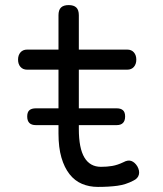

<svg xmlns="http://www.w3.org/2000/svg" viewBox="-20 -725 640 755"><path d="M121 -233Q104 -233 95.5 -241.5Q87 -250 87 -267Q87 -284 95.5 -291.5Q104 -299 121 -299H210V-451H87Q70 -451 60.5 -462Q51 -473 51 -490.5Q51 -508 60.5 -519Q70 -530 87 -530H210V-665Q210 -686 220 -695.5Q230 -705 250 -705Q270 -705 280 -695.5Q290 -686 290 -665V-530H480Q497 -530 506.5 -519Q516 -508 516 -490.5Q516 -473 506.5 -462Q497 -451 480 -451H290V-299H439Q455 -299 463.5 -291.5Q472 -284 472 -267Q472 -250 463.5 -241.5Q455 -233 439 -233H290V-218Q290 -142 312 -105.5Q334 -69 377 -69Q401 -69 421.5 -72.5Q442 -76 465 -87Q483 -97 496.5 -92Q510 -87 520 -71Q530 -53 526 -38Q522 -23 505 -15Q475 1 441.5 5.5Q408 10 365 10Q331 10 302.5 -2Q274 -14 253.5 -40Q233 -66 221.5 -105.5Q210 -145 210 -200V-233Z"/></svg>

Font: Maple Mono Light
Style: Regular
Weight: 300
Monospace: yes
Designer: subframe7536
Version: Version 7.000